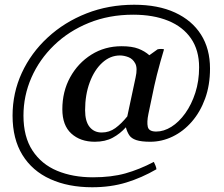

<svg xmlns="http://www.w3.org/2000/svg" viewBox="-20 -605 945 810"><path d="M614 -7 639 -50Q671 -50 703 -70Q735 -90 761.5 -127Q788 -164 804 -213.5Q820 -263 820 -321Q820 -393 786 -442.5Q752 -492 689.5 -517.5Q627 -543 542 -543Q440 -543 355 -508.5Q270 -474 208 -414Q146 -354 112.5 -277.5Q79 -201 79 -117Q79 -28 117 30Q155 88 221 115.5Q287 143 372 143Q450 143 509 126.5Q568 110 629 78Q632 85 635.5 92.5Q639 100 640 109Q578 145 512.5 165Q447 185 369 185Q268 185 192 150.5Q116 116 74.5 48.5Q33 -19 33 -117Q33 -213 72 -297.5Q111 -382 181.5 -447Q252 -512 345 -548.5Q438 -585 546 -585Q647 -585 718.5 -552Q790 -519 828 -459Q866 -399 866 -316Q866 -246 845.5 -189.5Q825 -133 789.5 -92Q754 -51 708.5 -29Q663 -7 614 -7ZM639 -50 614 -7Q576 -7 555 -14Q534 -21 525 -35Q516 -49 511 -68Q487 -41 455.5 -24Q424 -7 380 -7Q319 -7 281 -41.5Q243 -76 243 -144Q243 -219 276 -279Q309 -339 365.5 -374.5Q422 -410 493 -410Q537 -410 564 -399.5Q591 -389 610 -372L645 -397Q660 -400 672 -397Q665 -374 657 -345.5Q649 -317 642 -289.5Q635 -262 631 -243L606 -124Q599 -90 603.5 -70Q608 -50 639 -50ZM409 -46Q441 -46 466.5 -64.5Q492 -83 517 -114L552 -278Q561 -318 550.5 -337.5Q540 -357 521.5 -364Q503 -371 486 -371Q445 -371 411.5 -340.5Q378 -310 358.5 -257.5Q339 -205 339 -140Q339 -93 358 -69.5Q377 -46 409 -46Z"/></svg>

Font: Poltawski Nowy
Style: Italic
Weight: 400
Italic angle: -12°
Designer: Adam Pótawski, Mateusz Machalski, Borys Kosmynka, Ania Wieluska
Foundry: Capitalics.wtf
Version: Version 1.001;gftools[0.9.25]